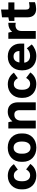

<svg xmlns="http://www.w3.org/2000/svg" viewBox="1445 -2143 709 3639"><g transform="rotate(-90 1799.5 -323.5)"><path d="M285 10H294C387 10 460 -29 512 -103L408 -183C379 -132 344 -107 302 -107H293C227 -107 184 -161 184 -251V-269C184 -363 224 -416 289 -416H295C340 -416 373 -393 403 -340L508 -415C457 -489 381 -530 290 -530H281C138 -530 30 -422 30 -275V-247C30 -98 134 10 285 10Z M816 11H826C982 11 1090 -94 1090 -245V-275C1090 -426 982 -531 826 -531H816C660 -531 552 -426 552 -275V-245C552 -94 660 11 816 11ZM816 -100C750 -100 706 -160 706 -251V-274C706 -363 750 -420 816 -420H826C892 -420 936 -363 936 -274V-251C936 -160 892 -100 826 -100Z M1184 0H1333V-280C1333 -356 1377 -406 1442 -406H1447C1505 -406 1531 -371 1531 -301V0H1680V-333C1680 -459 1616 -531 1504 -531H1500C1426 -531 1362 -497 1318 -443C1317 -466 1309 -500 1302 -520H1184Z M2019 10H2028C2121 10 2194 -29 2246 -103L2142 -183C2113 -132 2078 -107 2036 -107H2027C1961 -107 1918 -161 1918 -251V-269C1918 -363 1958 -416 2023 -416H2029C2074 -416 2107 -393 2137 -340L2242 -415C2191 -489 2115 -530 2024 -530H2015C1872 -530 1764 -422 1764 -275V-247C1764 -98 1868 10 2019 10Z M2548 11H2564C2644 11 2727 -26 2777 -77L2703 -170C2672 -136 2625 -108 2567 -108H2558C2487 -108 2438 -150 2431 -219H2793V-293C2793 -431 2695 -530 2555 -530H2542C2392 -530 2286 -422 2286 -268V-249C2286 -93 2391 11 2548 11ZM2435 -310C2446 -380 2485 -421 2543 -421H2553C2610 -421 2650 -381 2652 -313V-310Z M2883 0H3032V-274C3032 -345 3072 -385 3144 -385C3159 -385 3176 -383 3187 -380V-520H3172C3108 -520 3053 -493 3015 -448C3014 -470 3007 -500 3000 -520H2883Z M3448 7C3486 7 3543 -1 3577 -16V-129C3557 -125 3518 -118 3495 -118C3457 -118 3437 -137 3437 -191V-405H3574V-520H3438V-658L3290 -640V-519C3267 -517 3240 -510 3222 -504V-405H3290V-163C3290 -46 3353 7 3448 7Z"/></g></svg>

Font: Fixel Text Bold
Style: Bold
Weight: 700
Width: 4
Designer: AlfaBravo + MacPaw
Foundry: Kyrylo Tkachov, Marchela Mozhyna, Serhii Makarenko, Maria Weinstein, Zakhar Kryvoshyya
Version: Version 1.211